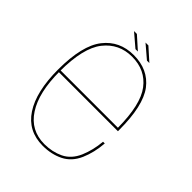

<svg xmlns="http://www.w3.org/2000/svg" viewBox="-195 -786 898 898"><g transform="rotate(45 254.0 -337.0)"><path d="M242.5 4V-7Q151 -7 102 -83Q52.5 -158.5 52.5 -299Q52.5 -453.5 105 -520Q157.5 -586.5 243.5 -586.5Q332 -586.5 381.5 -521Q430.5 -456.5 431.5 -304.5H47.5V-293H443Q443 -298 443 -301.5Q443 -461 391.5 -529.5Q339.5 -597.5 243.5 -597.5Q150.5 -597.5 96 -528Q41 -458.5 41 -299Q41 -153.5 93 -74.5Q144.5 4 242.5 4ZM242.5 -7V4Q299.5 4 344.5 -18.5Q389.5 -41 412.5 -93Q435 -144.5 440 -209H428.5Q423.5 -149.5 402 -99Q380 -48.5 337 -27.5Q294 -7 242.5 -7ZM305.5 -622.5H321.5L260 -677.5H241ZM229.5 -622.5H245.5L184 -677.5H165Z"/></g></svg>

Font: Anybody Thin
Style: Regular
Weight: 100
Designer: Tyler Finck
Foundry: Etcetera Type Company
Version: Version 1.114;gftools[0.9.25]